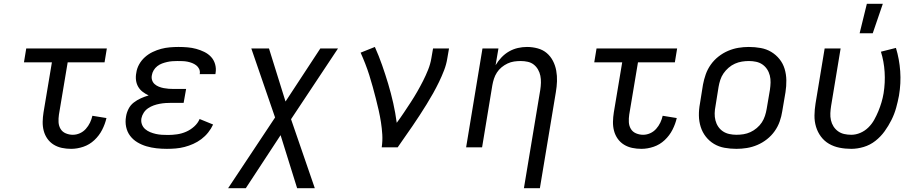

<svg xmlns="http://www.w3.org/2000/svg" viewBox="-20 -775 4840 1010"><path d="M354 8Q329 8 305.5 3Q282 -2 262.5 -14Q243 -26 229.5 -45Q216 -64 210 -87Q204 -110 204.5 -134.5Q205 -159 209 -184L253 -447H106L118 -520H542L530 -447H336L290 -172Q287 -152 288 -132.5Q289 -113 298.5 -97Q308 -81 326 -73.5Q344 -66 363 -66Q382 -66 400 -74Q418 -82 431.5 -97Q445 -112 453.5 -130Q462 -148 466 -166L540 -154Q533 -123 517.5 -92.5Q502 -62 476.5 -38Q451 -14 418.5 -3Q386 8 354 8Z M858 8Q830 8 803 5Q776 2 750.5 -5.5Q725 -13 702.5 -26.5Q680 -40 664.5 -60.5Q649 -81 643.5 -107.5Q638 -134 643 -162Q646 -182 656 -202Q666 -222 683.5 -235.5Q701 -249 721 -258Q741 -267 762 -273Q745 -281 730.5 -292Q716 -303 707 -318.5Q698 -334 695.5 -353Q693 -372 697 -392Q700 -415 712 -436.5Q724 -458 742.5 -474.5Q761 -491 783 -501.5Q805 -512 827.5 -518Q850 -524 873.5 -526Q897 -528 919 -528Q943 -528 966.5 -526Q990 -524 1012 -518Q1034 -512 1054.5 -502Q1075 -492 1090 -476Q1105 -460 1111.5 -437.5Q1118 -415 1114 -391L1113 -385H1030L1031 -387Q1033 -401 1027.5 -412.5Q1022 -424 1012 -431.5Q1002 -439 990.5 -443.5Q979 -448 966.5 -450.5Q954 -453 940.5 -453.5Q927 -454 913 -454Q900 -454 886.5 -453Q873 -452 859.5 -449Q846 -446 832.5 -441Q819 -436 807.5 -427Q796 -418 788.5 -405.5Q781 -393 779 -380Q776 -366 780 -353.5Q784 -341 793.5 -332.5Q803 -324 815.5 -319Q828 -314 841 -311.5Q854 -309 867.5 -308Q881 -307 895 -307H959L946 -234H882Q867 -234 851.5 -233Q836 -232 820 -229Q804 -226 788.5 -220.5Q773 -215 759 -205.5Q745 -196 736 -182Q727 -168 724 -153Q721 -136 726.5 -121Q732 -106 743.5 -96Q755 -86 769.5 -80Q784 -74 799.5 -70.5Q815 -67 831 -66Q847 -65 864 -65Q887 -65 911.5 -68.5Q936 -72 959 -82Q982 -92 1001.5 -109.5Q1021 -127 1030 -149L1101 -120Q1091 -98 1075 -78Q1059 -58 1039 -43Q1019 -28 996.5 -18Q974 -8 951 -2Q928 4 904.5 6Q881 8 858 8Z M1180 215 1427 -157 1302 -520H1395L1482 -241L1665 -520H1758L1511 -148L1636 215H1543L1456 -64L1273 215Z M1988 0Q1993 -34 1991 -67Q1989 -100 1984 -132Q1979 -164 1972 -195Q1965 -226 1957 -257Q1949 -288 1940.5 -319Q1932 -350 1922.5 -380Q1913 -410 1901.5 -439.5Q1890 -469 1877 -498L1952 -528Q1973 -481 1990 -432.5Q2007 -384 2022 -334Q2037 -284 2048.5 -233Q2060 -182 2067 -129Q2087 -156 2105 -183Q2123 -210 2141 -237.5Q2159 -265 2175 -293Q2191 -321 2205.5 -349.5Q2220 -378 2232 -408Q2244 -438 2249 -468L2258 -520H2342L2333 -468Q2328 -436 2316 -405Q2304 -374 2289.5 -344Q2275 -314 2258.5 -284.5Q2242 -255 2224 -226Q2206 -197 2187.5 -168.5Q2169 -140 2149.5 -111.5Q2130 -83 2110.5 -55.5Q2091 -28 2072 0Z M2736 215 2822 -302Q2825 -321 2825.5 -340Q2826 -359 2822.5 -376.5Q2819 -394 2810 -409.5Q2801 -425 2787.5 -435.5Q2774 -446 2756 -450Q2738 -454 2719 -454Q2702 -454 2684.5 -451.5Q2667 -449 2650 -441Q2633 -433 2618.5 -421Q2604 -409 2594 -393.5Q2584 -378 2578.5 -361Q2573 -344 2570 -327L2516 0H2432L2518 -520H2602L2587 -432Q2600 -454 2618 -473Q2636 -492 2658 -504.5Q2680 -517 2704 -522.5Q2728 -528 2752 -528Q2781 -528 2808.5 -520.5Q2836 -513 2856 -496Q2876 -479 2888.5 -455Q2901 -431 2906 -403.5Q2911 -376 2910 -347.5Q2909 -319 2904 -290L2820 215Z M3354 8Q3329 8 3305.5 3Q3282 -2 3262.5 -14Q3243 -26 3229.5 -45Q3216 -64 3210 -87Q3204 -110 3204.5 -134.5Q3205 -159 3209 -184L3253 -447H3106L3118 -520H3542L3530 -447H3336L3290 -172Q3287 -152 3288 -132.5Q3289 -113 3298.5 -97Q3308 -81 3326 -73.5Q3344 -66 3363 -66Q3382 -66 3400 -74Q3418 -82 3431.5 -97Q3445 -112 3453.5 -130Q3462 -148 3466 -166L3540 -154Q3533 -123 3517.5 -92.5Q3502 -62 3476.5 -38Q3451 -14 3418.5 -3Q3386 8 3354 8Z M3854 8Q3822 8 3791.5 2.5Q3761 -3 3736 -18Q3711 -33 3693 -56Q3675 -79 3666 -107.5Q3657 -136 3656.5 -167Q3656 -198 3662 -230L3678 -330Q3683 -357 3692.5 -384Q3702 -411 3719 -435Q3736 -459 3759.5 -477.5Q3783 -496 3810 -507.5Q3837 -519 3864.5 -523.5Q3892 -528 3919 -528Q3951 -528 3981.5 -522.5Q4012 -517 4037 -502Q4062 -487 4080.5 -464Q4099 -441 4107.5 -412.5Q4116 -384 4116.5 -353Q4117 -322 4112 -290L4095 -190Q4091 -163 4081.5 -136Q4072 -109 4055 -85Q4038 -61 4014.5 -42.5Q3991 -24 3964 -12.5Q3937 -1 3909 3.5Q3881 8 3854 8ZM3854 -66Q3873 -66 3891.5 -69Q3910 -72 3927.5 -80Q3945 -88 3961 -101.5Q3977 -115 3987.5 -131Q3998 -147 4004 -165.5Q4010 -184 4013 -202L4030 -302Q4033 -322 4033.5 -341Q4034 -360 4029.5 -378Q4025 -396 4015 -411Q4005 -426 3990.5 -436Q3976 -446 3957.5 -450Q3939 -454 3920 -454Q3901 -454 3882.5 -451Q3864 -448 3846 -440Q3828 -432 3812.5 -418.5Q3797 -405 3786 -389Q3775 -373 3769 -354.5Q3763 -336 3760 -318L3744 -218Q3740 -198 3739.5 -179Q3739 -160 3743.5 -142Q3748 -124 3758 -109Q3768 -94 3783 -84Q3798 -74 3816.5 -70Q3835 -66 3854 -66Z M4458 8Q4426 8 4396 2Q4366 -4 4341 -18.5Q4316 -33 4298.5 -56.5Q4281 -80 4272.5 -108.5Q4264 -137 4264.5 -168Q4265 -199 4270 -230L4318 -520H4402L4352 -218Q4349 -199 4348 -180Q4347 -161 4351 -143Q4355 -125 4364.5 -110Q4374 -95 4388.5 -84.5Q4403 -74 4421 -70Q4439 -66 4458 -66Q4482 -66 4505.5 -76Q4529 -86 4547.5 -104Q4566 -122 4578.5 -144.5Q4591 -167 4600.5 -190Q4610 -213 4617 -236.5Q4624 -260 4628 -284Q4637 -340 4633.5 -396Q4630 -452 4614 -503L4693 -523Q4711 -464 4715.5 -400.5Q4720 -337 4709 -272Q4703 -240 4694 -207.5Q4685 -175 4669.5 -144Q4654 -113 4633.5 -84.5Q4613 -56 4585 -34Q4557 -12 4523.5 -2Q4490 8 4458 8ZM4502 -600 4540 -755H4624L4571 -600Z"/></svg>

Font: Iosevka Extended
Style: Italic
Weight: 400
Width: 7
Italic angle: -9°
Monospace: yes
Designer: Belleve Invis
Foundry: Belleve Invis
Version: Version 32.5.0; ttfautohint (v1.8.4)